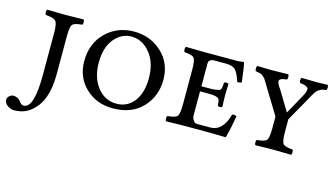

<svg xmlns="http://www.w3.org/2000/svg" viewBox="-122 -726 2022 1156"><g transform="rotate(15 889.0 -147.5)"><path d="M128.9 -337.9Q128.9 -397 115 -411.4Q101.1 -425.8 51.8 -429.2Q47.9 -434.1 47.9 -446Q47.9 -458 51.8 -461.9Q137.7 -460 168 -460Q195.8 -460 279.8 -461.9Q283.7 -458 283.9 -446Q284.2 -434.1 279.8 -429.2Q231.9 -425.3 220 -411.6Q208 -397.9 208 -337.9V-96.2Q208 68.8 120.1 139.2Q77.1 175.3 14.2 174.8Q-4.9 174.8 -25.4 160.9Q-45.9 147 -45.9 125Q-45.9 110.8 -33.4 100.8Q-21 90.8 -9.8 90.8Q19 90.8 38.1 116.2Q50.3 133.3 64 132.8Q128.9 132.8 128.9 -75.2Z M584.5 -437Q523.4 -437 479 -383.5Q434.6 -330.1 434.6 -233.9Q434.6 -142.1 481 -82.5Q527.3 -22.9 600.6 -22.9Q668.5 -22.9 709.5 -76.4Q750.5 -129.9 750.5 -221.2Q750.5 -318.4 701.9 -377.7Q653.3 -437 584.5 -437ZM837.4 -234.9Q837.4 -131.8 770.5 -61Q703.6 9.8 585.4 9.8Q483.4 9.8 415.5 -55.7Q347.7 -121.1 347.7 -222.2Q347.7 -331.1 418.2 -400.6Q488.8 -470.2 593.8 -470.2Q694.8 -470.2 766.1 -404.5Q837.4 -338.9 837.4 -234.9Z M1125.5 -225.1H1068.4V-75.2Q1068.4 -60.1 1077.9 -45.4Q1087.4 -30.8 1100.6 -30.8H1183.6Q1261.7 -30.8 1291.5 -140.1Q1305.7 -144 1319.3 -136.2Q1305.2 -54.2 1289.6 2Q1223.6 0 1183.6 0H1029.3Q959.5 1 917.5 2Q912.6 -2 912.6 -13.9Q912.6 -25.9 917.5 -30.8Q965.3 -34.7 977.3 -48.3Q989.3 -62 989.3 -122.1V-337.9Q989.3 -397.9 977.3 -411.9Q965.3 -425.8 917.5 -429.2Q912.6 -434.1 912.6 -446Q912.6 -458 917.5 -461.9L1028.3 -460H1235.4Q1248.5 -460 1276.4 -463.9Q1279.3 -463.9 1279.3 -460.9Q1286.1 -437 1297.4 -341.8Q1284.2 -335.9 1270.5 -336.9Q1254.4 -386.7 1237.3 -406.7Q1220.2 -426.8 1177.2 -426.8H1100.6Q1086.4 -426.8 1077.4 -419.4Q1068.4 -412.1 1068.4 -398.9V-256.8H1125.5Q1147.5 -256.8 1159.4 -259.5Q1171.4 -262.2 1179 -263.7Q1186.5 -265.1 1189.5 -275.1Q1192.4 -285.2 1192.9 -289.6Q1193.4 -293.9 1194.3 -313Q1198.2 -316.9 1208.3 -316.9Q1218.3 -316.9 1222.2 -313Q1220.2 -263.2 1220.2 -242.2Q1220.2 -227.1 1222.2 -168.9Q1218.3 -165 1208.3 -165Q1198.2 -165 1194.3 -168.9Q1192.4 -203.1 1185.5 -211.4Q1172.9 -225.1 1125.5 -225.1Z M1675.3 -361.8Q1695.3 -397.9 1687.3 -411.9Q1679.2 -425.8 1638.2 -429.2Q1633.3 -434.1 1633.3 -446Q1633.3 -458 1638.2 -461.9Q1712.4 -460 1734.4 -460Q1756.3 -460 1800.3 -461.9Q1805.2 -458 1805.2 -446Q1805.2 -434.1 1800.3 -429.2Q1788.6 -428.2 1779.3 -426Q1770 -423.8 1762.5 -418.9Q1754.9 -414.1 1750 -410.9Q1745.1 -407.7 1739.3 -399.4Q1733.4 -391.1 1731 -387.2Q1728.5 -383.3 1721.9 -371.6Q1715.3 -359.9 1712.9 -355L1625.5 -200.2V-122.1Q1625.5 -62 1637.5 -48.1Q1649.4 -34.2 1697.3 -30.8Q1701.2 -25.9 1701.2 -13.9Q1701.2 -2 1697.3 2Q1611.3 0 1586.4 0Q1558.6 0 1474.6 2Q1469.7 -2 1469.5 -13.9Q1469.2 -25.9 1474.6 -30.8Q1522.5 -34.7 1534.4 -48.3Q1546.4 -62 1546.4 -122.1V-195.8L1448.7 -356Q1443.8 -363.8 1434.3 -379.9Q1424.8 -396 1421.4 -400.4Q1418 -404.8 1409.2 -412.8Q1400.4 -420.9 1389.4 -423.8Q1378.4 -426.8 1361.3 -429.2Q1357.4 -434.1 1357.4 -446Q1357.4 -458 1361.3 -461.9Q1435.5 -460 1449.2 -460Q1481.4 -460 1555.2 -461.9Q1559.1 -458 1559.3 -446Q1559.6 -434.1 1555.2 -429.2Q1511.7 -425.3 1509.3 -409.7Q1506.8 -394 1531.2 -361.8L1605.5 -238.8H1607.4Z"/></g></svg>

Font: Linux Libertine Capitals
Style: Small Caps
Weight: 400
Designer: Philipp H. Poll
Foundry: Philipp H. Poll
Version: Version 5.1.3